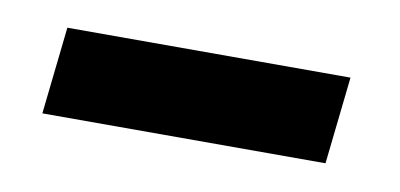

<svg xmlns="http://www.w3.org/2000/svg" viewBox="-28 -349 410 197"><g transform="rotate(10 176.5 -250.5)"><path d="M21 -205 31 -296H326L316 -205Z"/></g></svg>

Font: Platypi Light Medium
Style: Regular
Weight: 500
Version: Version 1.200